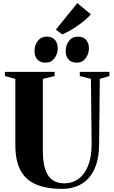

<svg xmlns="http://www.w3.org/2000/svg" viewBox="-20 -1204 730 1232"><path d="M378.5 8Q280 8 213 -20Q146 -48 112.2 -109.8Q78.5 -171.5 78.5 -271.5V-698L11.5 -716V-743H330.5V-716L255 -698V-239Q255 -180.5 264.2 -140.2Q273.5 -100 291.2 -75Q309 -50 334.8 -38.8Q360.5 -27.5 393 -27.5Q444 -27.5 483.2 -55.8Q522.5 -84 545.2 -140.5Q568 -197 568 -281.5L563.5 -698L492 -716V-743H682V-716L620.5 -698L616 -283.5Q616 -202.5 596.8 -146.5Q577.5 -90.5 544.2 -56.5Q511 -22.5 468.2 -7.2Q425.5 8 378.5 8ZM271.5 -802Q237.5 -802 219.5 -822.5Q201.5 -843 201.5 -877Q201.5 -914 222.5 -941.5Q243.5 -969 279.5 -969H280.5Q314.5 -969 332.5 -948.2Q350.5 -927.5 350.5 -894Q350.5 -859 329.8 -830.5Q309 -802 272.5 -802ZM471.5 -802Q437.5 -802 419.5 -822.5Q401.5 -843 401.5 -877Q401.5 -914 422.5 -941.5Q443.5 -969 479.5 -969H480.5Q514.5 -969 532.5 -948.2Q550.5 -927.5 550.5 -894Q550.5 -859 529.8 -830.5Q509 -802 472.5 -802ZM379 -984 338 -1013.5 476 -1184 563 -1112Q548 -1095 527.2 -1077Q506.5 -1059 482.5 -1042Q458.5 -1025 432.8 -1010Q407 -995 380.5 -984Z"/></svg>

Font: Merriweather 120pt ExtraBold
Style: Regular
Weight: 800
Version: Version 2.100